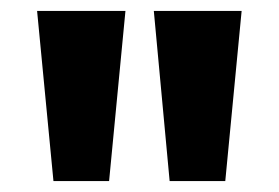

<svg xmlns="http://www.w3.org/2000/svg" viewBox="-20 -749 511 352"><path d="M291 -417 262 -729H423L393 -417ZM78 -417 48 -729H210L180 -417Z"/></svg>

Font: Outfit ExtraBold
Style: Regular
Weight: 800
Designer: Rodrigo Fuenzalida
Foundry: fragTYPE
Version: Version 1.100;gftools[0.9.27]